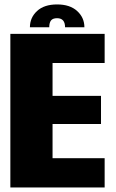

<svg xmlns="http://www.w3.org/2000/svg" viewBox="-20 -824 512 844"><path d="M25.5 0V-675H440V-547H211V-402.5H424V-279H211V-128.5H440V0ZM231 -804.5Q287.5 -804.5 319.2 -775.5Q351 -746.5 351 -704H266Q266 -744 231 -744Q212 -744 204.2 -734Q196.5 -724 196.5 -704H111.5Q111.5 -746.5 142.8 -775.5Q174 -804.5 231 -804.5Z"/></svg>

Font: Anybody ExtraBold
Style: Regular
Weight: 800
Designer: Tyler Finck
Foundry: Etcetera Type Company
Version: Version 1.010; ttfautohint (v1.8.3) -l 8 -r 50 -G 200 -x 14 